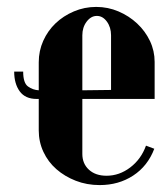

<svg xmlns="http://www.w3.org/2000/svg" viewBox="-20 -525 487 555"><path d="M92 -345Q92 -378 105 -407Q118 -436 140.5 -457.5Q163 -479 193.5 -492Q224 -505 258 -505Q292 -505 322.5 -492Q353 -479 376.5 -457Q400 -435 413.5 -406.5Q427 -378 427 -346V-239H218V-80Q218 -52 237 -34.5Q256 -17 288 -17Q325 -17 356.5 -41Q388 -65 402 -104L426 -95Q407 -45 365 -17.5Q323 10 268 10Q231 10 199 -2.5Q167 -15 143 -36Q119 -57 105.5 -86Q92 -115 92 -148V-239H86Q53 -239 37 -261Q21 -283 21 -318H47Q47 -285 61 -275Q75 -265 92 -264ZM301 -265V-423Q301 -446 289 -462.5Q277 -479 260 -479Q243 -479 230.5 -462.5Q218 -446 218 -423V-264Z"/></svg>

Font: Moniqa Black Heading
Style: Regular
Weight: 900
Designer: Rajesh Rajput
Foundry: Rajesh Rajput
Version: Version 1.000